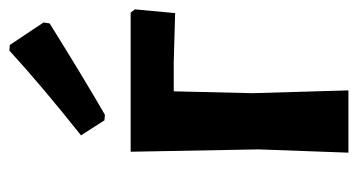

<svg xmlns="http://www.w3.org/2000/svg" viewBox="-197 -567 764 410"><g transform="rotate(-90 185.0 -362.0)"><path d="M282 -724 294 -723 342 -651 340 -638Q223 -565 145 -520L133 -521L101 -571Q209 -657 282 -724ZM64 0 71 -192 66 -465H363L370 -456L362 -370L257 -373H195L191 -205L197 0Z"/></g></svg>

Font: Alegreya Sans
Style: Bold
Weight: 700
Designer: Juan Pablo del Peral
Foundry: Huerta Tipografica
Version: Version 2.007